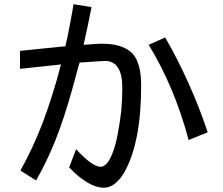

<svg xmlns="http://www.w3.org/2000/svg" viewBox="-20 -835 1040 896"><path d="M264.6 -534.2Q225.6 -384.8 178.7 -260.7Q130.9 -137.7 75.2 -39.1Q93.8 -27.3 112.3 -15.6Q130.9 -3.9 148.4 6.8Q196.3 -75.2 238.3 -179.7Q279.3 -283.2 314.5 -409.2Q330.1 -468.8 339.8 -502Q348.6 -535.2 351.6 -543Q384.8 -544.9 452.1 -549.8Q458 -549.8 461.9 -549.8Q465.8 -550.8 468.8 -550.8Q509.8 -550.8 530.3 -519.5Q550.8 -488.3 550.8 -425.8Q550.8 -371.1 545.9 -318.4Q540 -265.6 530.3 -214.8Q520.5 -160.2 506.8 -125Q494.1 -89.8 478.5 -72.3Q470.7 -64.5 463.9 -60.5Q457 -56.6 450.2 -56.6Q430.7 -56.6 401.4 -77.1Q373 -97.7 335 -138.7Q324.2 -110.4 302.7 -53.7Q348.6 -5.9 389.6 17.6Q429.7 41 463.9 41Q492.2 41 515.6 22.5Q540 3.9 561.5 -33.2Q599.6 -101.6 619.1 -202.1Q638.7 -302.7 638.7 -434.6Q638.7 -475.6 632.8 -507.8Q626 -540 614.3 -562.5Q595.7 -596.7 556.6 -613.3Q517.6 -630.9 460 -630.9Q455.1 -630.9 444.3 -630.9Q425.8 -629.9 370.1 -626Q378.9 -667 388.7 -710.9Q397.5 -754.9 407.2 -801.8Q378.9 -806.6 323.2 -815.4Q316.4 -772.5 306.6 -722.7Q297.9 -673.8 285.2 -619.1Q214.8 -612.3 73.2 -597.7Q73.2 -576.2 73.2 -513.7Q121.1 -518.6 264.6 -534.2ZM673.8 -626Q732.4 -530.3 779.3 -419.9Q826.2 -308.6 860.4 -181.6Q889.6 -193.4 949.2 -217.8Q910.2 -335 860.4 -445.3Q810.5 -556.6 751 -660.2Q725.6 -648.4 673.8 -626Z"/></svg>

Font: Aptus Gothic JP
Style: Medium
Weight: 400
Designer: Fuminori Ogawa / Motoya
Version: Version 1